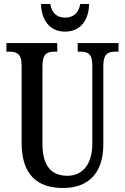

<svg xmlns="http://www.w3.org/2000/svg" viewBox="-20 -929 624 959"><path d="M305 -771C386 -771 424 -834 425 -909H381C372 -861 344 -841 305 -841C267 -841 239 -861 231 -909H185C186 -834 225 -771 305 -771ZM295 10C430 10 496 -74 496 -207V-600C496 -662 522 -671 558 -671H572V-714H368V-671H380C417 -671 441 -662 441 -604V-209C441 -117 398 -51 317 -51C242 -51 192 -94 192 -210V-600C192 -662 217 -671 254 -671H266V-714H12V-671H26C61 -671 88 -662 88 -604V-216C88 -53 169 10 295 10Z"/></svg>

Font: Noto Serif Sinhala ExtraCondensed Medium
Style: Regular
Weight: 500
Width: 2
Designer: Jelle Bosma - Monotype Design Team
Foundry: Monotype Imaging Inc.
Version: Version 2.007